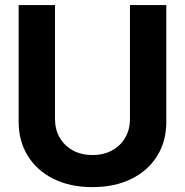

<svg xmlns="http://www.w3.org/2000/svg" viewBox="-20 -748 750 779"><path d="M355 11.2Q264.6 11.2 197.3 -22.2Q129.9 -55.7 92.8 -115.5Q55.7 -175.3 55.7 -253.9V-727.5H203.1V-266.1Q203.1 -223.1 221.9 -190.2Q240.7 -157.2 274.9 -138.2Q309.1 -119.1 355.5 -119.1Q401.4 -119.1 435.5 -138.2Q469.7 -157.2 488.5 -190.2Q507.3 -223.1 507.3 -266.1V-727.5H654.8V-253.9Q654.8 -174.8 617.7 -115.2Q580.6 -55.7 513.2 -22.2Q445.8 11.2 355 11.2Z"/></svg>

Font: Inter 28pt
Style: Bold
Weight: 700
Designer: Rasmus Andersson
Foundry: rsms
Version: Version 4.001;git-66647c0bb